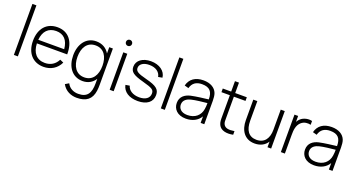

<svg xmlns="http://www.w3.org/2000/svg" viewBox="-52 -1540 4836 2600"><g transform="rotate(20 2366.0 -240.0)"><path d="M137.5 0V-735H80V0Z M756 -253.5C758.5 -443 666.5 -555 509 -555C354 -555 257.5 -446 257.5 -269C257.5 -95 355 15 510 15C615 15 701 -38 744.5 -131L692.5 -154C656 -81 592 -41 509 -41C392.5 -41 324.5 -118.5 319.5 -253.5ZM510 -500.5C619 -500.5 682.5 -432.5 694 -305.5H320.5C331 -430 398 -500.5 510 -500.5Z M1258 -450C1219.5 -515 1155.5 -555 1068.5 -555C921.5 -555 836.5 -431 836.5 -271C836.5 -109 921.5 15 1074 15C1153.5 15 1213.5 -22 1252 -81.5V-19C1252.5 124 1208 197.5 1077 197.5C1014.5 197.5 949 171.5 916 104.5L864 135.5C912 223 996.5 255 1076.5 255C1212.5 255 1287.5 196.5 1305 71C1309.5 42 1310.5 13 1310.5 -19V-540H1258ZM1077.5 -40C958.5 -40 898 -140 898 -271C898 -401 955.5 -500 1078.5 -500C1197.5 -500 1258 -404.5 1258 -271C1258 -138.5 1198.5 -40 1077.5 -40Z M1489.5 -642C1514 -642 1533.5 -661.5 1533.5 -686C1533.5 -710.5 1514 -730 1489.5 -730C1464.5 -730 1445.5 -710.5 1445.5 -686C1445.5 -661.5 1464.5 -642 1489.5 -642ZM1518 0V-540H1460.5V0Z M1867.5 14C1997.5 14 2076.5 -46 2076.5 -146.5C2076.5 -229.5 2030.5 -267 1875 -306.5C1747.5 -338.5 1713.5 -360.5 1713.5 -408C1713.5 -464 1771.5 -502 1855 -500.5C1943.5 -500 2006 -456.5 2017.5 -387.5L2076.5 -398.5C2067 -491.5 1977 -555 1857 -555C1736.5 -555 1654.5 -494 1654.5 -405C1654.5 -331 1698 -297.5 1848.5 -257C1990.5 -218.5 2016 -201.5 2016 -147C2016 -81 1959.5 -40.5 1870 -40.5C1780 -40.5 1714 -81 1697 -145.5L1638 -135.5C1657 -41.5 1743 14 1867.5 14Z M2255 0V-735H2197.5V0Z M2809.5 -444.5C2783 -514 2712.5 -555 2613.5 -555C2496.5 -555 2420 -500.5 2395.5 -402.5L2454.5 -386C2475.5 -463 2529 -499.5 2611.5 -499.5C2724.5 -499.5 2766.5 -446 2766.5 -336.5C2703 -328.5 2596 -317 2517 -299.5C2438.5 -281 2375 -235.5 2375 -144C2375 -59 2436.5 15 2561 15C2654.5 15 2730 -23.5 2771.5 -94V0H2824V-336.5C2824 -375 2820.5 -415.5 2809.5 -444.5ZM2564 -38C2467 -38 2434 -94 2434 -143.5C2434 -209.5 2489 -238 2536.5 -250.5C2603.5 -267.5 2700.5 -276.5 2766.5 -283.5C2766.5 -259.5 2765.5 -224.5 2760.5 -197.5C2746.5 -101 2674 -38 2564 -38Z M3240.5 -487.5V-540H3073V-690H3015V-540H2894V-487.5H3015V-187.5C3015 -137.5 3013.5 -101 3031.5 -63.5C3064.5 6 3154.5 18.5 3240.5 0V-52C3160 -39 3108 -45.5 3084 -91.5C3071 -116 3073 -142.5 3073 -188.5V-487.5Z M3729.5 -248.5C3729.5 -129.5 3676.5 -43 3559 -43C3446 -43 3392 -122.5 3392 -259V-540H3334V-244.5C3334 -103.5 3402.5 12.5 3551.5 12.5C3628.5 12.5 3695 -17.5 3735 -81V0H3787.5V-540H3729.5Z M4018 -502.5C4004.5 -491 3991 -474.5 3980 -455V-540H3927.5V0H3985.5V-267.5C3985.5 -333 3989.5 -409.5 4045 -457.5C4086.5 -493 4138 -495.5 4180.5 -485.5V-540C4133 -553.5 4061 -542 4018 -502.5Z M4657.5 -444.5C4631 -514 4560.5 -555 4461.5 -555C4344.5 -555 4268 -500.5 4243.5 -402.5L4302.5 -386C4323.5 -463 4377 -499.5 4459.5 -499.5C4572.5 -499.5 4614.5 -446 4614.5 -336.5C4551 -328.5 4444 -317 4365 -299.5C4286.5 -281 4223 -235.5 4223 -144C4223 -59 4284.5 15 4409 15C4502.5 15 4578 -23.5 4619.5 -94V0H4672V-336.5C4672 -375 4668.5 -415.5 4657.5 -444.5ZM4412 -38C4315 -38 4282 -94 4282 -143.5C4282 -209.5 4337 -238 4384.5 -250.5C4451.5 -267.5 4548.5 -276.5 4614.5 -283.5C4614.5 -259.5 4613.5 -224.5 4608.5 -197.5C4594.5 -101 4522 -38 4412 -38Z"/></g></svg>

Font: Hauora Light
Style: Regular
Weight: 300
Designer: Wayne Shih
Foundry: WCYS
Version: Version 1.001;hotconv 1.0.109;makeotfexe 2.5.65596